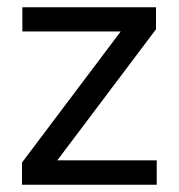

<svg xmlns="http://www.w3.org/2000/svg" viewBox="-20 -508 492 528"><path d="M411 -67V0H40.5V-61L312 -421.5H41.5V-488H409V-427.5L137.5 -67Z"/></svg>

Font: Anek Tamil
Style: Regular
Weight: 400
Designer: Aadarsh Rajan (Tamil), Yesha Goshar (Latin)
Foundry: Ek Type
Version: Version 1.003